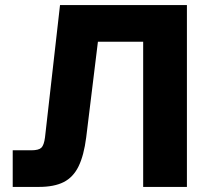

<svg xmlns="http://www.w3.org/2000/svg" viewBox="-20 -735 835 755"><path d="M30 0V-144H103Q132 -144 142.5 -154Q153 -164 157 -195L216 -715H715V0H543V-693L625 -571H251L380 -693L319 -195Q310 -124 289 -81Q268 -38 230.5 -19Q193 0 133 0Z"/></svg>

Font: Wix Madefor Display ExtraBold
Style: Regular
Weight: 800
Designer: Dalton Maag Ltd
Foundry: Dalton Maag Ltd
Version: Version 3.100